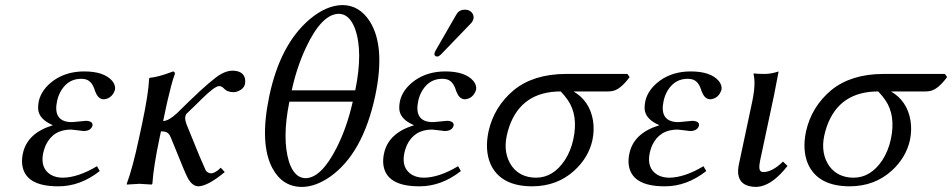

<svg xmlns="http://www.w3.org/2000/svg" viewBox="-20 -718 3720 750"><path d="M148.9 -121.1Q136.2 -61 178.7 -35.2Q198.7 -23.9 225.1 -23.9Q284.7 -24.4 358.9 -68.8L369.6 -49.8Q293 10.3 207 9.8Q75.2 9.8 66.4 -78.1Q64.9 -97.7 69.3 -118.2Q85.9 -197.3 184.1 -228Q186 -228.5 186.5 -229Q131.3 -252.4 128.9 -293Q128.4 -306.6 131.3 -321.8Q141.6 -369.1 190.4 -404.3Q240.2 -439 309.1 -439Q386.2 -439 418.5 -401.9Q432.1 -384.8 429.2 -367.2Q418 -333.5 386.2 -330.1Q364.3 -330.1 353.5 -357.4Q352.5 -360.4 351.1 -362.8Q340.3 -400.4 315.9 -407.7Q307.1 -410.2 296.9 -410.2Q248.5 -410.2 220.7 -367.2Q208.5 -348.1 203.1 -324.2Q187 -249 247.6 -241.7Q255.9 -240.7 264.2 -241.2Q264.6 -241.2 275.4 -242.2Q312 -246.1 316.4 -246.1Q343.8 -244.6 341.3 -227.1Q335 -206.5 306.6 -206.1Q302.7 -206.1 283.2 -209Q262.2 -211.9 257.3 -211.9Q187 -211.9 158.2 -149.9Q152.3 -135.7 148.9 -121.1Z M617.2 -245.1Q639.2 -246.1 670.4 -274.9L718.3 -321.8Q808.1 -408.7 843.3 -428.7Q867.7 -441.9 887.2 -441.9Q929.7 -441.9 937 -411.1Q939 -400.9 937 -390.1Q932.6 -369.6 906.2 -360.4Q898.4 -357.9 892.1 -357.9Q867.7 -358.4 856 -371.1Q847.2 -381.3 835.9 -381.8Q819.3 -381.8 768.1 -331.5Q760.7 -324.7 753.4 -316.9L709 -273.9Q705.1 -270 703.6 -261.2Q701.7 -248 712.4 -223.1L759.8 -106.9Q782.7 -53.7 784.2 -51.3Q792.5 -41.5 803.7 -41Q819.8 -41 839.8 -60.5Q841.8 -62.5 842.3 -63L857.9 -45.9Q793.5 7.8 755.9 9.8Q732.4 9.8 715.3 -19.5Q706.5 -35.2 695.3 -63L647.5 -180.2Q639.2 -202.1 621.1 -204.1Q615.7 -204.6 608.4 -205.1ZM663.1 -429.2Q656.2 -411.6 648.2 -380.9Q640.1 -350.1 635.3 -328.6L630.4 -307.1L603.5 -180.2Q579.6 -66.9 575.2 0L572.3 2.9Q570.3 2.9 524.9 0L475.6 2.9L475.1 0Q499 -64.5 523.4 -180.2L535.2 -234.9Q560.5 -355 562.5 -411.1L564.9 -414.1Q596.7 -416.5 650.9 -437Q654.3 -438.5 656.2 -439Q664.1 -437 663.1 -429.2Z M1367.7 -365.2Q1398.9 -516.6 1366.7 -606Q1345.2 -663.1 1304.2 -664.1Q1236.8 -664.1 1174.3 -530.3Q1138.7 -453.6 1119.6 -365.2ZM1357.9 -320.8H1110.4Q1081.1 -177.2 1108.9 -85.9Q1129.9 -22.9 1172.9 -22Q1234.9 -22 1295.4 -141.6Q1335.9 -222.2 1357.9 -320.8ZM1032.2 -344.2Q1074.7 -544.4 1189 -642.1Q1254.4 -697.3 1317.4 -698.2Q1383.3 -698.2 1424.3 -634.8Q1486.3 -537.1 1445.8 -344.2Q1397.5 -117.7 1269 -27.3Q1212.4 11.7 1160.2 12.2Q1083.5 12.2 1044.4 -60.5Q992.7 -156.7 1032.2 -344.2Z M1794.9 -680.2Q1819.3 -680.2 1828.1 -660.6Q1831.1 -652.8 1829.6 -645Q1826.7 -634.3 1819.8 -627L1702.1 -504.9Q1694.3 -497.6 1688.5 -497.1Q1677.7 -497.1 1676.8 -506.8Q1676.8 -508.8 1677.2 -509.8Q1678.2 -514.2 1681.2 -520L1763.7 -663.1Q1773.9 -679.7 1794.9 -680.2ZM1559.6 -121.1Q1546.9 -61 1589.4 -35.2Q1609.4 -23.9 1635.7 -23.9Q1695.3 -24.4 1769.5 -68.8L1780.3 -49.8Q1703.6 10.3 1617.7 9.8Q1485.8 9.8 1477.1 -78.1Q1475.6 -97.7 1480 -118.2Q1496.6 -197.3 1594.7 -228Q1596.7 -228.5 1597.2 -229Q1542 -252.4 1539.6 -293Q1539.1 -306.6 1542 -321.8Q1552.2 -369.1 1601.1 -404.3Q1650.9 -439 1719.7 -439Q1796.9 -439 1829.1 -401.9Q1842.8 -384.8 1839.8 -367.2Q1828.6 -333.5 1796.9 -330.1Q1774.9 -330.1 1764.2 -357.4Q1763.2 -360.4 1761.7 -362.8Q1751 -400.4 1726.6 -407.7Q1717.8 -410.2 1707.5 -410.2Q1659.2 -410.2 1631.3 -367.2Q1619.1 -348.1 1613.8 -324.2Q1597.7 -249 1658.2 -241.7Q1666.5 -240.7 1674.8 -241.2Q1675.3 -241.2 1686 -242.2Q1722.7 -246.1 1727.1 -246.1Q1754.4 -244.6 1752 -227.1Q1745.6 -206.5 1717.3 -206.1Q1713.4 -206.1 1693.8 -209Q1672.9 -211.9 1668 -211.9Q1597.7 -211.9 1568.8 -149.9Q1563 -135.7 1559.6 -121.1Z M2356.4 -360.8H2220.2Q2283.2 -324.2 2296.4 -247.6Q2302.2 -210.4 2294.4 -171.9Q2279.8 -103.5 2223.6 -51.8Q2156.7 9.3 2059.6 9.8Q1935.1 9.8 1896 -77.6Q1873 -131.3 1888.2 -204.1Q1909.7 -301.3 1987.3 -366.2Q2064.5 -428.7 2189.9 -429.2H2430.7L2439.5 -417Q2405.3 -370.6 2376 -363.3Q2366.2 -360.8 2356.4 -360.8ZM2073.7 -23.9Q2140.6 -23.9 2186 -91.8Q2210 -128.4 2219.7 -174.8Q2239.3 -266.6 2198.2 -326.7Q2187 -343.3 2170.4 -360.8Q2018.1 -360.8 1969.7 -224.6Q1963.4 -206.5 1959.5 -188Q1944.8 -118.7 1979.5 -68.8Q2012.2 -24.4 2073.7 -23.9Z M2518.1 -121.1Q2505.4 -61 2547.9 -35.2Q2567.9 -23.9 2594.2 -23.9Q2653.8 -24.4 2728 -68.8L2738.8 -49.8Q2662.1 10.3 2576.2 9.8Q2444.3 9.8 2435.5 -78.1Q2434.1 -97.7 2438.5 -118.2Q2455.1 -197.3 2553.2 -228Q2555.2 -228.5 2555.7 -229Q2500.5 -252.4 2498 -293Q2497.6 -306.6 2500.5 -321.8Q2510.7 -369.1 2559.6 -404.3Q2609.4 -439 2678.2 -439Q2755.4 -439 2787.6 -401.9Q2801.3 -384.8 2798.3 -367.2Q2787.1 -333.5 2755.4 -330.1Q2733.4 -330.1 2722.7 -357.4Q2721.7 -360.4 2720.2 -362.8Q2709.5 -400.4 2685.1 -407.7Q2676.3 -410.2 2666 -410.2Q2617.7 -410.2 2589.8 -367.2Q2577.6 -348.1 2572.3 -324.2Q2556.2 -249 2616.7 -241.7Q2625 -240.7 2633.3 -241.2Q2633.8 -241.2 2644.5 -242.2Q2681.2 -246.1 2685.5 -246.1Q2712.9 -244.6 2710.4 -227.1Q2704.1 -206.5 2675.8 -206.1Q2671.9 -206.1 2652.3 -209Q2631.3 -211.9 2626.5 -211.9Q2556.2 -211.9 2527.3 -149.9Q2521.5 -135.7 2518.1 -121.1Z M2918.5 -321.8Q2933.1 -391.6 2923.3 -429.2L2925.8 -431.2Q2937.5 -429.2 2969.2 -429.2Q2994.6 -429.7 3021.5 -439Q3021.5 -438 3002.9 -342.8L2949.2 -90.8Q2940.9 -51.8 2955.1 -46.9Q2959 -45.9 2962.9 -45.9Q2998 -46.9 3038.6 -86.9L3056.2 -69.8Q3001.5 0 2949.7 10.3Q2941.9 11.7 2935.5 12.2Q2869.1 12.2 2863.3 -40.5Q2862.3 -55.2 2865.2 -70.8Z M3596.7 -360.8H3460.4Q3523.4 -324.2 3536.6 -247.6Q3542.5 -210.4 3534.7 -171.9Q3520 -103.5 3463.9 -51.8Q3397 9.3 3299.8 9.8Q3175.3 9.8 3136.2 -77.6Q3113.3 -131.3 3128.4 -204.1Q3149.9 -301.3 3227.5 -366.2Q3304.7 -428.7 3430.2 -429.2H3670.9L3679.7 -417Q3645.5 -370.6 3616.2 -363.3Q3606.4 -360.8 3596.7 -360.8ZM3314 -23.9Q3380.9 -23.9 3426.3 -91.8Q3450.2 -128.4 3460 -174.8Q3479.5 -266.6 3438.5 -326.7Q3427.2 -343.3 3410.6 -360.8Q3258.3 -360.8 3210 -224.6Q3203.6 -206.5 3199.7 -188Q3185.1 -118.7 3219.7 -68.8Q3252.4 -24.4 3314 -23.9Z"/></svg>

Font: Linux Biolinum Capitals O
Style: Italic Samll Caps
Weight: 400
Italic angle: -12°
Designer: Philipp H. Poll
Foundry: Philipp H. Poll
Version: Version 0.6.2